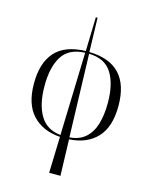

<svg xmlns="http://www.w3.org/2000/svg" viewBox="-143 -851 934 1183"><g transform="rotate(15 324.0 -260.0)"><path d="M288 240 295 9Q183 1 119 -67.5Q55 -136 55 -268Q55 -400 118 -470Q181 -540 312 -543L318 -760H329L335 -543Q594 -537 594 -268Q594 -133 529.5 -65Q465 3 353 9L360 240ZM526 -268Q526 -390 481.5 -460Q437 -530 336 -532L352 -3Q415 -8 453.5 -42.5Q492 -77 509 -135Q526 -193 526 -268ZM122 -268Q122 -154 163.5 -83Q205 -12 295 -3L311 -532Q207 -528 164 -457.5Q121 -387 122 -268Z"/></g></svg>

Font: Noto Serif Display Light
Style: Regular
Weight: 300
Designer: Monotype Design Team
Foundry: Monotype Imaging Inc.
Version: Version 2.009